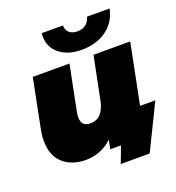

<svg xmlns="http://www.w3.org/2000/svg" viewBox="-153 -889 1019 1111"><g transform="rotate(-20 357.0 -333.0)"><path d="M228 -748Q228 -761 229 -767H360Q359 -739 377.5 -722.5Q396 -706 428 -706Q460 -706 480.5 -722.5Q501 -739 508 -767H647Q631 -688 569 -642.5Q507 -597 415 -597Q332 -597 280 -638Q228 -679 228 -748ZM714 -177 578 101H400L438 0H372L383 -55Q348 -22 306 -6Q264 10 221 10Q133 10 80 -38Q27 -86 27 -176Q27 -210 34 -245L94 -547H320L265 -272Q261 -248 261 -238Q261 -180 316 -180Q394 -180 415 -284L468 -547H694L620 -177Z"/></g></svg>

Font: Montserrat Alternates Black
Style: Italic
Weight: 900
Italic angle: -11.3°
Designer: Julieta Ulanovsky
Foundry: Julieta Ulanovsky
Version: Version 7.200